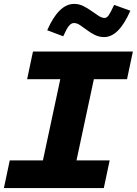

<svg xmlns="http://www.w3.org/2000/svg" viewBox="-31 -964 701 984"><path d="M-11 0 19 -142H189L278 -558H108L138 -700H650L620 -558H450L361 -142H531L501 0ZM293 -778 211 -809Q270 -944 349 -944Q374 -944 396 -933Q418 -922 437.5 -908Q457 -894 474 -883Q491 -872 505 -872Q516 -872 525.5 -885Q535 -898 554 -939L637 -909Q578 -774 503 -774Q477 -774 455 -785Q433 -796 414.5 -810Q396 -824 379.5 -835Q363 -846 348 -846Q334 -846 322 -831Q310 -816 293 -778Z"/></svg>

Font: Red Hat Mono
Style: Italic
Weight: 300
Italic angle: -12°
Monospace: yes
Designer: Pentagram, MCKL
Foundry: Pentagram, MCKL
Version: Version 1.023